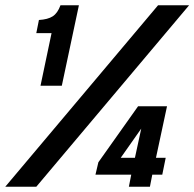

<svg xmlns="http://www.w3.org/2000/svg" viewBox="-42 -710 739 730"><path d="M-22 0 559 -690H677L96 0ZM112 -384 154 -584H96L106 -634Q140 -636 158.5 -648Q177 -660 188 -690H258L193 -384ZM448 0 457 -46H321L332 -93L483 -306H593L551 -110H588L575 -46H537L528 0ZM417 -110H471L495 -221Z"/></svg>

Font: Radio Canada Big Medium
Style: Italic
Weight: 500
Italic angle: -12°
Designer: Étienne Aubert Bonn
Foundry: Coppers and Brasses
Version: Version 1.001